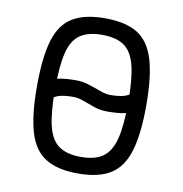

<svg xmlns="http://www.w3.org/2000/svg" viewBox="-75 -702 749 787"><g transform="rotate(10 300.0 -309.0)"><path d="M103 -269V-334Q126 -349 155 -355Q184 -361 227 -361Q254 -361 281 -352.5Q308 -344 332 -335Q356 -326 374 -326Q414 -326 437 -334Q460 -342 480 -364L503 -344V-287Q479 -270 449.5 -263.5Q420 -257 374 -257Q345 -257 319 -266Q293 -275 270.5 -283.5Q248 -292 227 -292Q187 -292 164.5 -284Q142 -276 121 -254ZM300 14Q215 14 165 -17Q115 -48 94 -119Q73 -190 73 -309Q73 -429 94 -500Q115 -571 165 -601.5Q215 -632 300 -632Q386 -632 435.5 -601.5Q485 -571 506.5 -500Q528 -429 528 -309Q528 -190 506.5 -119Q485 -48 435.5 -17Q386 14 300 14ZM300 -55Q359 -55 392 -78.5Q425 -102 439 -157.5Q453 -213 453 -309Q453 -407 439 -462Q425 -517 392 -540Q359 -563 300 -563Q242 -563 208.5 -540Q175 -517 161.5 -462Q148 -407 148 -309Q148 -213 161.5 -157.5Q175 -102 208.5 -78.5Q242 -55 300 -55Z"/></g></svg>

Font: Victor Mono
Style: Regular
Weight: 400
Monospace: yes
Designer: Rune Bjørnerås
Version: Version 1.561;gftools[0.9.30]